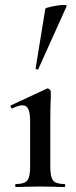

<svg xmlns="http://www.w3.org/2000/svg" viewBox="-20 -751 306 771"><path d="M44 -12Q78 -12 89.5 -26Q101 -40 101 -81V-263Q101 -297 94 -312.5Q87 -328 70 -328Q54 -328 30 -316H29Q25 -316 23 -321Q21 -326 24 -328L168 -395L171 -396Q175 -396 179.5 -391.5Q184 -387 184 -384V-363Q182 -321 182 -264V-81Q182 -40 193.5 -26Q205 -12 239 -12Q242 -12 242 -6Q242 0 239 0Q214 0 199 -1L141 -2L83 -1Q69 0 44 0Q41 0 41 -6Q41 -12 44 -12ZM130 -472Q127 -472 124.5 -473.5Q122 -475 123 -476L162 -716Q164 -720 191 -725.5Q218 -731 236 -731Q249 -731 248 -727L134 -474Q134 -472 130 -472Z"/></svg>

Font: Cormorant Garamond SemiBold
Style: Regular
Weight: 600
Designer: Christian Thalmann (Catharsis Fonts)
Foundry: Catharsis Fonts
Version: Version 4.000